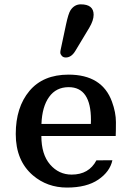

<svg xmlns="http://www.w3.org/2000/svg" viewBox="-20 -845 590 875"><path d="M51.8 0ZM507.3 -225.1H168.5Q168.5 -141.1 208.3 -95.2Q248 -49.3 306.6 -49.3Q385.3 -49.3 419.4 -114.3L492.2 -114.7Q481 -62.5 428 -26.4Q375 9.8 285.2 9.8Q195.3 9.8 129.9 -45.9Q51.8 -112.8 51.8 -234.4Q51.8 -356 114 -430.4Q176.3 -504.9 292.5 -504.9Q445.3 -504.9 490.2 -381.8Q508.3 -332.5 508.3 -288.6Q508.3 -244.6 507.3 -225.1ZM394.5 -298.3Q394.5 -447.8 293 -447.8Q235.8 -447.8 203.9 -403.3Q171.9 -358.9 168.9 -280.3H394Q394.5 -289.6 394.5 -298.3ZM323.2 -612.8Q305.2 -583 279.8 -583Q268.1 -583 261.5 -590.6Q254.9 -598.1 254.9 -605.2Q254.9 -612.3 256.3 -617.7L280.8 -732.9Q291.5 -783.2 301.3 -798.3Q319.3 -825.2 348.1 -825.2Q406.7 -825.2 406.7 -777.8Q406.7 -752 386.7 -718.3Z"/></svg>

Font: Arbutus Slab
Style: Regular
Weight: 400
Designer: Karolina Lach
Foundry: Karolina Lach
Version: Version 1.001; ttfautohint (v0.92) -l 10 -r 16 -G 200 -x 7 -